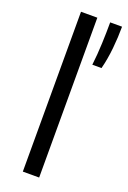

<svg xmlns="http://www.w3.org/2000/svg" viewBox="-155 -860 606 912"><g transform="rotate(20 148.0 -404.0)"><path d="M88 0V-808H170.5V0ZM224.5 -590Q231 -644 233.2 -701Q235.5 -758 235.5 -808H295.5Q295.5 -755.5 289.8 -698Q284 -640.5 271 -590Z"/></g></svg>

Font: Encode Sans Expanded
Style: Regular
Weight: 400
Width: 7
Designer: Multiple Designers
Foundry: Impallari Type
Version: Version 3.000; ttfautohint (v1.8.3) -l 8 -r 50 -G 200 -x 14 